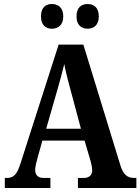

<svg xmlns="http://www.w3.org/2000/svg" viewBox="-20 -936 699 956"><path d="M417 -793C444 -793 472 -809 472 -854C472 -901 444 -916 417 -916C387 -916 361 -901 361 -854C361 -809 387 -793 417 -793ZM238 -793C267 -793 295 -809 295 -854C295 -901 267 -916 238 -916C210 -916 184 -901 184 -854C184 -809 210 -793 238 -793ZM4 0H231V-50H197C169 -50 155 -65 155 -90C155 -107 163 -134 167 -150L191 -236H401L430 -138C434 -124 439 -102 439 -87C439 -62 421 -50 398 -50H368V0H659V-50H648C616 -50 594 -65 580 -111L395 -714H272L83 -125C64 -63 45 -50 14 -50H4ZM210 -295 264 -483C277 -527 290 -576 300 -617C308 -574 321 -525 334 -478L383 -295Z"/></svg>

Font: Noto Serif Thai Condensed
Style: Bold
Weight: 700
Width: 3
Designer: Monotype Design Team
Foundry: Monotype Imaging Inc.
Version: Version 2.002